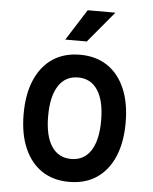

<svg xmlns="http://www.w3.org/2000/svg" viewBox="-58 -894 766 960"><g transform="rotate(5 325.0 -414.5)"><path d="M325 17Q245 17 188 -21Q131 -59 100 -130.5Q69 -202 69 -302Q69 -402 100 -473.5Q131 -545 188 -583Q245 -621 325 -621Q405 -621 462 -583Q519 -545 550 -473.5Q581 -402 581 -302Q581 -202 550 -130.5Q519 -59 462 -21Q405 17 325 17ZM325 -98Q389 -98 423.5 -150.5Q458 -203 458 -302Q458 -401 423.5 -454Q389 -507 325 -507Q261 -507 226.5 -454Q192 -401 192 -302Q192 -203 226.5 -150.5Q261 -98 325 -98ZM244 -690 343 -846H482L352 -690Z"/></g></svg>

Font: Martian Mono SemiCondensed Medium
Style: Regular
Weight: 500
Width: 4
Designer: Roman Shamin
Foundry: Evil Martians
Version: Version 1.000